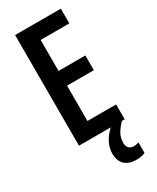

<svg xmlns="http://www.w3.org/2000/svg" viewBox="-236 -779 875 1073"><g transform="rotate(-30 201.5 -242.5)"><path d="M363 218V149C355 153 346 156 330 156C303 156 288 139 288 110C288 75 300 45 343 0H361V-96H176V-324H349V-419H176V-619H361V-714H66V0H271C227 40 205 87 205 131C205 193 239 229 308 229C332 229 351 224 363 218Z"/></g></svg>

Font: Noto Sans Display Condensed Medium
Style: Regular
Weight: 500
Width: 3
Designer: Monotype Design Team
Foundry: Monotype Imaging Inc.
Version: Version 1.900